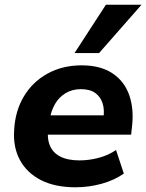

<svg xmlns="http://www.w3.org/2000/svg" viewBox="-20 -783 620 814"><path d="M300 11Q213 11 153.5 -19.5Q94 -50 64.5 -104.5Q35 -159 40 -231Q44 -312 81 -374Q118 -436 181.5 -471Q245 -506 326 -506Q406 -506 457 -472Q508 -438 528.5 -378Q549 -318 539 -241L536 -212H162L174 -294H434L418 -279Q424 -317 415 -345Q406 -373 383.5 -389Q361 -405 323 -405Q286 -405 258 -388Q230 -371 213.5 -342.5Q197 -314 191 -278L186 -247Q178 -201 190.5 -168.5Q203 -136 235 -119.5Q267 -103 317 -103Q358 -103 399 -114Q440 -125 472 -147L505 -47Q465 -19 411 -4Q357 11 300 11ZM296 -558 429 -763H580L400 -558Z"/></svg>

Font: Nunito Sans 10pt ExtraBold
Style: Italic
Weight: 800
Italic angle: -9°
Designer: Vernon Adams
Foundry: Vernon Adams
Version: Version 3.101;gftools[0.9.27]